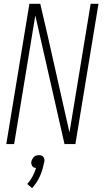

<svg xmlns="http://www.w3.org/2000/svg" viewBox="-20 -755 540 1006"><path d="M13 0 134 -735H191L228 -576L344 -61L455 -735H496L375 0H318L165 -674L54 0ZM148 231 123 209Q139 191 150.5 169.5Q162 148 169 125Q163 125 157.5 122.5Q152 120 149 115Q146 110 144.5 104Q143 98 144 92Q146 85 149.5 78.5Q153 72 158 67Q163 62 170 60Q177 58 184 58Q191 58 197 60Q203 62 207 67Q211 72 212.5 78.5Q214 85 212 92V94L209 105Q203 138 188 170.5Q173 203 148 231Z"/></svg>

Font: Iosevka SS18 Extralight
Style: Italic
Weight: 200
Italic angle: -9°
Monospace: yes
Designer: Belleve Invis
Foundry: Belleve Invis
Version: Version 25.1.1; ttfautohint (v1.8.4)